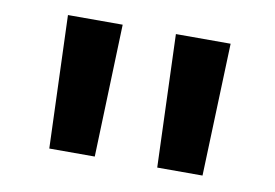

<svg xmlns="http://www.w3.org/2000/svg" viewBox="-49 -804 718 501"><g transform="rotate(10 310.0 -554.0)"><path d="M227.5 -378.5 239.5 -730H94.5L107 -378.5ZM513 -378.5 525.5 -730H380.5L393 -378.5Z"/></g></svg>

Font: Monaspace Neon
Style: Bold
Weight: 700
Designer: Riley Cran & the Lettermatic Team
Foundry: Lettermatic
Version: Version 1.200 (Monaspace Neon)